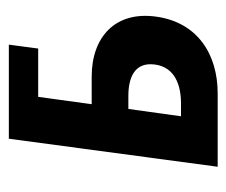

<svg xmlns="http://www.w3.org/2000/svg" viewBox="-60 -464 524 445"><g transform="rotate(-90 202.5 -242.0)"><path d="M172 -207H202C244 -207 281 -193 275 -146C269 -99 227 -85 185 -85H155ZM103 -484 38 0H208C299 0 373 -47 386 -143C399 -238 338 -292 247 -292H183L200 -416H312L321 -484Z"/></g></svg>

Font: Hussar Tani
Style: Kurs
Weight: 700
Foundry: Cannot Into Space Fonts
Version: Version 0.92